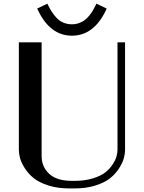

<svg xmlns="http://www.w3.org/2000/svg" viewBox="-20 -1024 790 1054"><path d="M188.5 -967.8 184.1 -977.1 240.2 -1003.9 244.6 -994.6Q254.9 -973.6 265.1 -958Q275.4 -942.4 291 -925.5Q306.6 -908.7 328.1 -899.7Q349.6 -890.6 375 -890.6Q395.5 -890.6 413.8 -897.2Q432.1 -903.8 445.1 -913.6Q458 -923.3 470 -938.2Q481.9 -953.1 489.3 -965.6Q496.6 -978 504.9 -994.6L509.3 -1003.9L565.4 -977.1L561.5 -967.8Q494.6 -828.1 375 -828.1Q255.4 -828.1 188.5 -967.8ZM375 -31.2H390.6Q446.3 -31.2 490.2 -44.9Q534.2 -58.6 558.6 -78.1Q583 -97.7 598.9 -122.3Q614.7 -147 619.9 -166.5Q625 -186 625 -202.1V-791.5H666.5V-202.1Q666.5 -180.2 659.7 -155Q652.8 -129.9 633.3 -99.6Q613.8 -69.3 584.5 -45.7Q555.2 -22 504.6 -5.9Q454.1 10.3 390.6 10.3H359.4Q295.9 10.3 245.4 -5.9Q194.8 -22 165.5 -45.7Q136.2 -69.3 116.7 -99.6Q97.2 -129.9 90.3 -155Q83.5 -180.2 83.5 -202.1V-791.5H208.5V-166.5Q208.5 -108.9 249.8 -70.1Q291 -31.2 375 -31.2Z"/></svg>

Font: Resagnicto
Style: Bold
Weight: 700
Version: Version 0.9991